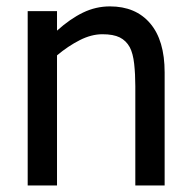

<svg xmlns="http://www.w3.org/2000/svg" viewBox="-20 -566 584 586"><path d="M482.5 0H393V-303Q393 -339.5 389.5 -371.2Q386 -403 376 -422Q365 -442 345.5 -451.8Q326 -461.5 292.5 -461.5Q259 -461.5 223.5 -443.5Q188 -425.5 154 -397V0H64.5V-532H154V-472.5Q194 -508.5 233.2 -527.5Q272.5 -546.5 315.5 -546.5Q394 -546.5 438.2 -494.8Q482.5 -443 482.5 -345Z"/></svg>

Font: Myanmar Ethnic
Style: Regular
Weight: 400
Designer: Khon Soe Zaw Thu
Foundry: PaOh Unicode khonsoezawthu@gmail.com and @hotmail.com
Version: Version 1.01 September 27, 2016